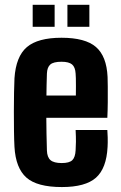

<svg xmlns="http://www.w3.org/2000/svg" viewBox="-20 -766 500 796"><path d="M236.5 9.5Q133.5 9.5 89.2 -30Q45 -69.5 40 -157Q38.5 -183.5 38 -222.5Q37.5 -261.5 37.5 -303.5Q37.5 -345.5 38.2 -382.5Q39 -419.5 40 -441.5Q46 -532 91.5 -570.8Q137 -609.5 235 -609.5Q333.5 -609.5 377.8 -571.2Q422 -533 426 -447Q426.5 -435 426.8 -406.2Q427 -377.5 426.8 -342.5Q426.5 -307.5 425 -277.5H172Q172 -245 172.8 -211.8Q173.5 -178.5 174.5 -142Q175.5 -114 189.5 -102Q203.5 -90 236 -90Q267.5 -90 279.8 -102Q292 -114 293.5 -143Q294.5 -158 294.8 -178.2Q295 -198.5 293.5 -227H425Q426 -218.5 426.5 -195.8Q427 -173 426 -157Q421.5 -68 377.8 -29.2Q334 9.5 236.5 9.5ZM172.5 -370H294.5Q294.5 -389.5 294.8 -408.5Q295 -427.5 294.5 -441.5Q294 -455.5 293.5 -461Q292 -487.5 278.8 -498.8Q265.5 -510 235 -510Q201.5 -510 188.5 -498.5Q175.5 -487 174.5 -461Q174 -437.5 173.2 -414.8Q172.5 -392 172.5 -370ZM259.5 -655V-746H350.5V-655ZM115.5 -655V-746H206.5V-655Z"/></svg>

Font: Big Shoulders Text Thin ExtraBold
Style: Regular
Weight: 800
Version: Version 2.002